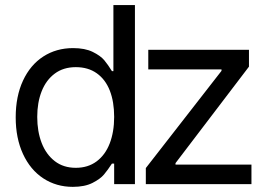

<svg xmlns="http://www.w3.org/2000/svg" viewBox="-20 -727 1057 758"><path d="M150.9 -22.9C185.1 -0.5 224 10.7 267.6 10.7C298.8 10.7 324.7 5.5 345.2 -4.9C365.7 -15.3 380.9 -26.4 390.6 -38.1C400.4 -49.8 410.8 -64.1 421.9 -81.1H430.7V0H512.7V-707H427.7V-446.3H421.9C411.5 -463.2 401.4 -477.5 391.6 -489.3C381.8 -501 366.7 -511.9 346.2 -522C325.7 -532.1 299.8 -537.1 268.6 -537.1C224.3 -537.1 185.1 -526 150.9 -503.9C116.7 -481.8 90 -450 70.8 -408.7C51.6 -367.4 42 -319 42 -263.7C42 -209 51.6 -160.8 70.8 -119.1C90 -77.5 116.7 -45.4 150.9 -22.9ZM361.3 -89.8C338.5 -72.9 311.2 -64.5 279.3 -64.5C246.7 -64.5 219.1 -73.2 196.3 -90.8C173.5 -108.4 156.2 -132.3 144.5 -162.6C132.8 -192.9 127 -227.2 127 -265.6C127 -303.4 132.8 -337.1 144.5 -366.7C156.2 -396.3 173.5 -419.6 196.3 -436.5C219.1 -453.5 246.7 -461.9 279.3 -461.9C311.8 -461.9 339.5 -453.8 362.3 -437.5C385.1 -421.2 402.2 -398.4 413.6 -369.1C425 -339.8 430.7 -305.3 430.7 -265.6C430.7 -225.9 424.8 -190.9 413.1 -160.6C401.4 -130.4 384.1 -106.8 361.3 -89.8ZM555.7 -63.5V0H972.7V-77.1H672.9V-83L962.9 -463.9V-530.3H565.4V-453.1H854.5V-447.3Z"/></svg>

Font: Pretendard Variable
Style: Regular
Weight: 400
Designer: Base glyphs from Inter by Rasmus Andersson; Hangeul glyphs from Noto Sans CJK(Source Han Sans) by Jang Soo-young and Kan
Foundry: Kil Hyung-jin
Version: Version 1.309;Glyphs 3.2 (3225)